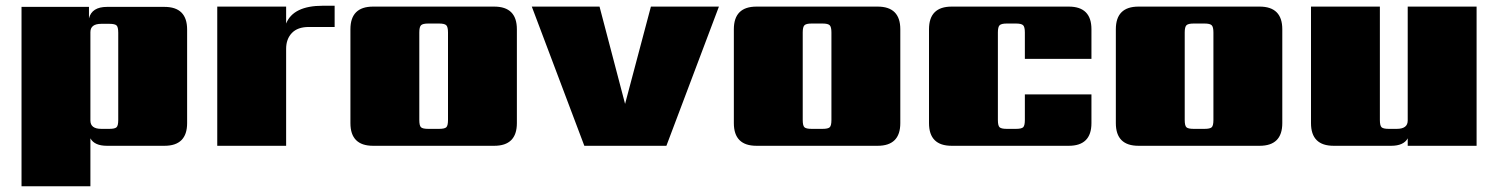

<svg xmlns="http://www.w3.org/2000/svg" viewBox="-20 -508 5220 669"><path d="M392 -90V-394Q392 -414 386 -419.5Q380 -425 361 -425H333Q295 -425 295 -396V-88Q295 -59 333 -59H361Q380 -59 386 -64.5Q392 -70 392 -90ZM353 -484H553Q632 -484 632 -405V-79Q632 0 553 0H353Q309 0 295 -26V141H55V-484H290V-444Q300 -484 353 -484Z M1105 -488H1146V-414H1056Q1017 -414 997 -393Q977 -372 977 -338V0H737V-485H977V-426Q1002 -488 1105 -488Z M1541 -90V-395Q1541 -414 1535 -420Q1529 -426 1510 -426H1472Q1453 -426 1447 -420Q1441 -414 1441 -395V-90Q1441 -70 1447 -64.5Q1453 -59 1472 -59H1510Q1529 -59 1535 -64.5Q1541 -70 1541 -90ZM1280 -485H1702Q1781 -485 1781 -406V-79Q1781 0 1702 0H1280Q1201 0 1201 -79V-406Q1201 -485 1280 -485Z M1833 -485H2069L2158 -146L2248 -485H2485L2302 0H2016Z M2877 -90V-395Q2877 -414 2871 -420Q2865 -426 2846 -426H2808Q2789 -426 2783 -420Q2777 -414 2777 -395V-90Q2777 -70 2783 -64.5Q2789 -59 2808 -59H2846Q2865 -59 2871 -64.5Q2877 -70 2877 -90ZM2616 -485H3038Q3117 -485 3117 -406V-79Q3117 0 3038 0H2616Q2537 0 2537 -79V-406Q2537 -485 2616 -485Z M3783 -303H3551V-395Q3551 -414 3545 -420Q3539 -426 3520 -426H3488Q3469 -426 3463 -420Q3457 -414 3457 -395V-90Q3457 -70 3463 -64.5Q3469 -59 3488 -59H3520Q3539 -59 3545 -64.5Q3551 -70 3551 -90V-179H3783V-79Q3783 0 3704 0H3296Q3217 0 3217 -79V-406Q3217 -485 3296 -485H3704Q3783 -485 3783 -406Z M4208 -90V-395Q4208 -414 4202 -420Q4196 -426 4177 -426H4139Q4120 -426 4114 -420Q4108 -414 4108 -395V-90Q4108 -70 4114 -64.5Q4120 -59 4139 -59H4177Q4196 -59 4202 -64.5Q4208 -70 4208 -90ZM3947 -485H4369Q4448 -485 4448 -406V-79Q4448 0 4369 0H3947Q3868 0 3868 -79V-406Q3868 -485 3947 -485Z M4885 -485H5125V0H4885V-26Q4871 0 4827 0H4627Q4548 0 4548 -79V-485H4788V-90Q4788 -70 4794 -64.5Q4800 -59 4819 -59H4847Q4885 -59 4885 -88Z"/></svg>

Font: Sarpanch Black
Style: Regular
Weight: 900
Designer: Manushi Parikh (Devanagari and Latin), Jyotish Sonowal (Devanagari)
Foundry: Indian Type Foundry
Version: Version 2.004;PS 1.0;hotconv 1.0.78;makeotf.lib2.5.61930; tt